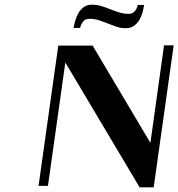

<svg xmlns="http://www.w3.org/2000/svg" viewBox="-20 -791 759 817"><path d="M719 -598 634 6H574L258 -525L184 0H144L228 -597H374L620 -183L678 -598ZM293 -672Q296 -688 301 -705.5Q306 -723 315 -737.5Q324 -752 337.5 -761.5Q351 -771 371 -771Q392 -771 411.5 -765Q431 -759 450 -751.5Q469 -744 488 -738Q507 -732 528 -732Q544 -732 554 -744Q564 -756 566 -770H593Q591 -754 586 -736.5Q581 -719 572 -704.5Q563 -690 549 -680.5Q535 -671 515 -671Q494 -671 475 -677.5Q456 -684 437.5 -691.5Q419 -699 400 -705Q381 -711 360 -711Q343 -711 333.5 -699Q324 -687 321 -672Z"/></svg>

Font: Gamine
Style: Bold Italic
Weight: 700
Designer: Tapiwanashe Sebastian Garikayi
Version: Version 1.000